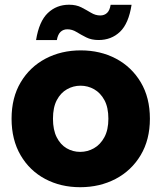

<svg xmlns="http://www.w3.org/2000/svg" viewBox="-20 -777 677 805"><path d="M316.1 7.9Q234.4 7.9 169.3 -26.8Q104.1 -61.5 66.3 -126.3Q28.5 -191.1 28.5 -279.2Q28.5 -367.8 66.8 -432Q105.1 -496.3 170.9 -531.1Q236.8 -565.8 318.5 -565.8Q400.6 -565.8 466.3 -531.1Q531.9 -496.3 570.2 -432Q608.5 -367.8 608.5 -279.2Q608.5 -191.1 569.7 -126.3Q530.9 -61.5 464.6 -26.8Q398.3 7.9 316.1 7.9ZM316.1 -140.2Q347 -140.2 373.8 -155.4Q400.7 -170.6 417.6 -201.6Q434.4 -232.5 434.4 -279.2Q434.4 -326.8 417.8 -357.3Q401.2 -387.7 374.8 -402.7Q348.4 -417.7 317.5 -417.7Q287.2 -417.7 260.8 -402.7Q234.3 -387.7 218.2 -357.3Q202.1 -326.8 202.1 -279.2Q202.1 -232.5 217.7 -201.6Q233.4 -170.6 259.3 -155.4Q285.3 -140.2 316.1 -140.2ZM131.2 -609.1Q143.9 -687.6 180.5 -722.4Q217 -757.2 269.5 -757.2Q299.7 -757.2 321.4 -746Q343 -734.7 361.7 -723.5Q380.3 -712.2 400.3 -712.2Q417.8 -712.2 429.1 -723Q440.3 -733.8 443.8 -756.8H531.6Q519.4 -678.3 483.1 -643.7Q446.8 -609.2 393.3 -609.2Q363.6 -609.2 341.7 -620.2Q319.8 -631.2 301.1 -642.7Q282.5 -654.2 262.5 -654.2Q245.4 -654.2 233.9 -643.4Q222.5 -632.7 218.4 -609.1Z"/></svg>

Font: Poppins Variable
Style: Regular
Weight: 100
Designer: Jonny Pinhorn
Foundry: Indian Type Foundry
Version: Version 6.000